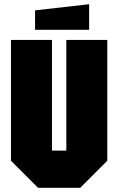

<svg xmlns="http://www.w3.org/2000/svg" viewBox="-20 -889 560 909"><path d="M32 -128V-700H226V-176H294V-700H488V-128L360 0H160ZM146 -748V-840L402 -869V-748Z"/></svg>

Font: Tektur Condensed ExtraBold
Style: Regular
Weight: 800
Width: 3
Designer: Adam Jagosz
Foundry: Adam Jagosz
Version: Version 1.005;gftools[0.9.30]